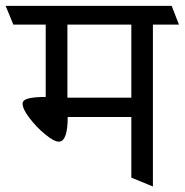

<svg xmlns="http://www.w3.org/2000/svg" viewBox="-45 -600 644 669"><path d="M33.7 -238.8Q33.7 -251.5 53.7 -256.8Q73.7 -262.2 114.3 -262.2V-514.2H1.5L-25.4 -579.6H553.2L578.6 -514.2H487.8V49.8L412.6 19V-192.4H190.9Q190.9 -106.4 159.7 -106.4Q143.6 -106.4 112.8 -131.6Q82 -156.7 57.9 -188.5Q33.7 -220.2 33.7 -238.8ZM412.6 -514.2H189.9V-259.8H412.6Z"/></svg>

Font: Vesper Libre
Style: Regular
Weight: 400
Designer: Robert Keller & Kimya Gandhi
Foundry: Mota Italic
Version: Version 1.058